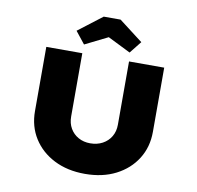

<svg xmlns="http://www.w3.org/2000/svg" viewBox="-98 -1038 1174 1145"><g transform="rotate(10 489.5 -465.5)"><path d="M489 6Q383 6 302.5 -35Q222 -76 177 -147.5Q132 -219 132 -311V-700H350V-317Q350 -276 368 -245Q386 -214 417.5 -196.5Q449 -179 489 -179Q531 -179 563.5 -196.5Q596 -214 614.5 -245Q633 -276 633 -317V-700H846V-311Q846 -219 801 -147.5Q756 -76 676 -35Q596 6 489 6ZM351 -753 293 -826 438 -937H540L685 -826L627 -753L474 -829H504Z"/></g></svg>

Font: Lexend Mega Black
Style: Regular
Weight: 900
Version: Version 1.007